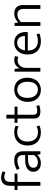

<svg xmlns="http://www.w3.org/2000/svg" viewBox="1346 -2102 764 3497"><g transform="rotate(-90 1728.5 -353.0)"><path d="M243 -715Q271 -715 301.5 -707Q332 -699 356 -687L341 -637Q321 -647 299.5 -652.5Q278 -658 259 -658Q210 -658 187 -630.5Q164 -603 164 -537V-470H316V-417H164V0H94V-417H17V-470H94V-556Q94 -634 133 -674.5Q172 -715 243 -715Z M382 -428Q429 -453 468.5 -464.5Q508 -476 556 -476Q592 -476 622.5 -467.5Q653 -459 675.5 -439Q698 -419 710.5 -386.5Q723 -354 723 -306V0H669L658 -57H656Q626 -22 587.5 -6.5Q549 9 503 9Q470 9 441.5 -0.5Q413 -10 392.5 -28Q372 -46 360.5 -71Q349 -96 349 -127Q349 -164 364 -192Q379 -220 406.5 -239Q434 -258 472.5 -267.5Q511 -277 558 -277H653V-312Q653 -372 625 -395.5Q597 -419 551 -419Q523 -419 487.5 -410.5Q452 -402 409 -378ZM653 -226 575 -225Q492 -223 457 -196Q422 -169 422 -130Q422 -83 451 -64Q480 -45 520 -45Q555 -45 591 -61.5Q627 -78 653 -116Z M1071 -44Q1103 -44 1128 -51Q1153 -58 1176 -69L1191 -18Q1137 9 1064 9Q1015 9 972 -6Q929 -21 896.5 -51.5Q864 -82 845.5 -127.5Q827 -173 827 -234Q827 -290 844.5 -335Q862 -380 893.5 -411.5Q925 -443 968 -459.5Q1011 -476 1063 -476Q1094 -476 1123.5 -471.5Q1153 -467 1189 -451L1173 -397Q1147 -411 1122.5 -416.5Q1098 -422 1072 -422Q994 -422 946.5 -373Q899 -324 899 -237Q899 -182 914 -145Q929 -108 953 -85.5Q977 -63 1008 -53.5Q1039 -44 1071 -44Z M1536 -417H1388V-126Q1388 -85 1407.5 -71Q1427 -57 1459 -57Q1484 -57 1508 -62Q1532 -67 1550 -73L1561 -20Q1541 -12 1511 -6Q1481 0 1446 0Q1318 0 1318 -117V-417H1241V-470H1318V-620H1388V-470H1536Z M2062 -240Q2062 -181 2045 -134.5Q2028 -88 1998 -56Q1968 -24 1927.5 -7.5Q1887 9 1841 9Q1794 9 1754 -6.5Q1714 -22 1685 -52.5Q1656 -83 1639 -127.5Q1622 -172 1622 -230Q1622 -289 1639.5 -335Q1657 -381 1687 -412.5Q1717 -444 1757.5 -460Q1798 -476 1845 -476Q1891 -476 1931 -461Q1971 -446 2000 -416Q2029 -386 2045.5 -342Q2062 -298 2062 -240ZM1989 -235Q1989 -284 1976.5 -319.5Q1964 -355 1943.5 -377.5Q1923 -400 1896.5 -410.5Q1870 -421 1842 -421Q1814 -421 1787.5 -411Q1761 -401 1740.5 -379Q1720 -357 1707.5 -321.5Q1695 -286 1695 -235Q1695 -184 1707.5 -148Q1720 -112 1741 -89.5Q1762 -67 1789 -56.5Q1816 -46 1844 -46Q1872 -46 1898 -55.5Q1924 -65 1944.5 -87.5Q1965 -110 1977 -146Q1989 -182 1989 -235Z M2172 0V-470H2222L2235 -376Q2252 -421 2292 -448.5Q2332 -476 2383 -476Q2408 -476 2426 -472Q2444 -468 2455 -463L2442 -401Q2430 -407 2415 -411Q2400 -415 2380 -415Q2351 -415 2326 -404.5Q2301 -394 2282 -374Q2263 -354 2252 -323Q2241 -292 2241 -252V0Z M2894 -230H2558V-221Q2558 -138 2603 -92Q2648 -46 2726 -46Q2761 -46 2791 -51.5Q2821 -57 2853 -70L2868 -18Q2840 -6 2802.5 1.5Q2765 9 2723 9Q2674 9 2631 -5Q2588 -19 2555.5 -48.5Q2523 -78 2504 -124Q2485 -170 2485 -234Q2485 -289 2501 -334Q2517 -379 2545.5 -410.5Q2574 -442 2614.5 -459Q2655 -476 2705 -476Q2748 -476 2782.5 -461.5Q2817 -447 2842 -420Q2867 -393 2880.5 -355Q2894 -317 2894 -271ZM2822 -282Q2822 -310 2815 -335.5Q2808 -361 2793.5 -380.5Q2779 -400 2756 -411.5Q2733 -423 2701 -423Q2643 -423 2605.5 -385Q2568 -347 2560 -281Z M3075 0H3005V-470H3058L3069 -405Q3104 -438 3142.5 -457Q3181 -476 3231 -476Q3303 -476 3344 -436Q3385 -396 3385 -324V0H3315V-311Q3315 -358 3291 -388.5Q3267 -419 3211 -419Q3176 -419 3140 -401.5Q3104 -384 3075 -352Z"/></g></svg>

Font: Mukta Mahee Light
Style: Regular
Weight: 300
Designer: Shuchita Grover, Noopur Datye, Girish Dalvi, Yashodeep Gholap
Foundry: Ek Type
Version: Version 2.538;PS 1.000;hotconv 16.6.51;makeotf.lib2.5.65220;